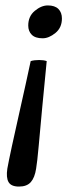

<svg xmlns="http://www.w3.org/2000/svg" viewBox="-20 -504 268 707"><path d="M124 -283Q141 -283 152 -279Q143 -190 135.5 -108.5Q128 -27 122.5 33.5Q117 94 113 117Q108 150 93.5 166.5Q79 183 50 183Q21 183 11.5 166.5Q2 150 7 117Q11 94 24 33.5Q37 -27 55.5 -108.5Q74 -190 93 -279Q106 -283 124 -283ZM156 -484Q182 -484 195 -471Q208 -458 208 -436Q208 -402 184 -382.5Q160 -363 137 -363Q110 -363 97 -376Q84 -389 84 -410Q84 -444 108 -464Q132 -484 156 -484Z"/></svg>

Font: Petrona SemiBold
Style: Italic
Weight: 600
Italic angle: -9°
Designer: Ringo R. Seeber
Foundry: Ringo R. Seeber
Version: Version 2.001; ttfautohint (v1.8.3)